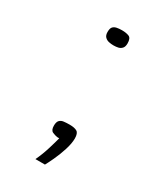

<svg xmlns="http://www.w3.org/2000/svg" viewBox="-116 -379 429 507"><g transform="rotate(30 98.0 -125.5)"><path d="M74 -307Q74 -318 78 -322.5Q82 -327 89 -328.5Q96 -330 105 -330Q118 -330 126.5 -326.5Q135 -323 135 -307Q135 -297 130.5 -292Q126 -287 119.5 -285.5Q113 -284 105 -284Q98 -284 91 -285.5Q84 -287 79 -292Q74 -297 74 -307ZM77 79Q87 58 94 35Q101 12 104 0Q103 0 102 0Q101 0 98 0Q91 -1 83 -4.5Q75 -8 75 -22Q75 -33 79.5 -38Q84 -43 92 -44Q100 -45 110 -45Q125 -45 132.5 -40.5Q140 -36 140 -20Q140 -5 133.5 15.5Q127 36 118.5 54Q110 72 106 79Z"/></g></svg>

Font: Genos Light
Style: Regular
Weight: 300
Designer: Robert E. Leuschke
Foundry: Robert E. Leuschke
Version: Version 1.010